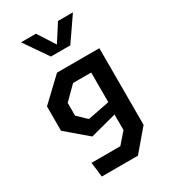

<svg xmlns="http://www.w3.org/2000/svg" viewBox="-239 -928 1099 1243"><g transform="rotate(-30 310.0 -307.0)"><path d="M144.5 200H414.5L546 45.5V-527.5H229.5L64 -370.5V-188.5L221 -55L416.5 -106.5V9.5L346.5 90H131ZM126 -814H237.5L320 -685.5L402.5 -814H514L392.5 -637.5H247.5ZM191.5 -228V-323L286 -417.5H421.5V-196L258.5 -164Z"/></g></svg>

Font: Monaspace Krypton SemiBold
Style: Regular
Weight: 600
Designer: Riley Cran & the Lettermatic Team
Foundry: Lettermatic
Version: Version 1.200 (Monaspace Krypton)